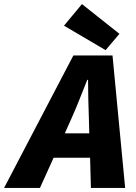

<svg xmlns="http://www.w3.org/2000/svg" viewBox="-86 -922 668 942"><path d="M266 -344C294 -406 316 -466 342 -530H346C346 -464 348 -406 350 -344L352 -268H232ZM-66 0H110L177 -148H356L360 0H528L466 -650H274ZM432 -676 500 -756 316 -902 228 -796Z"/></svg>

Font: Source Sans Pro Black
Style: Italic
Weight: 900
Italic angle: -11°
Designer: Paul D. Hunt
Foundry: Adobe Systems Incorporated
Version: Version 3.006;hotconv 1.0.111;makeotfexe 2.5.65597